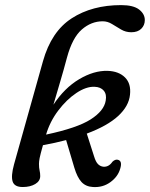

<svg xmlns="http://www.w3.org/2000/svg" viewBox="-20 -742 602 771"><path d="M462.5 -64Q453.5 -32.5 423.2 -10.5Q393 11.5 353.5 9Q324.5 7.5 307.2 -11.2Q290 -30 278.5 -68.5L245.5 -179.5Q202.5 -168 152.5 -159Q142 -121.5 139.2 -107.5Q136.5 -93.5 136.5 -84Q136.5 -68 139 -57.5Q141.5 -47 141.5 -35Q141.5 -15 121.5 -3Q101.5 9 71 9Q38 9 30.8 -13Q23.5 -35 36.5 -82.5L152.5 -496Q186 -615.5 268 -668.5Q350 -721.5 466.5 -721.5Q515.5 -721.5 538.5 -703.8Q561.5 -686 561.5 -661.5Q561.5 -640.5 547.2 -626.5Q533 -612.5 507 -612.5Q485 -612.5 466.2 -623.5Q447.5 -634.5 429.8 -645.5Q412 -656.5 392.5 -656.5Q346.5 -656.5 308.5 -623.5Q270.5 -590.5 249 -511Q236 -462 221.5 -413.2Q207 -364.5 194.5 -321.5Q239 -389 298 -424Q357 -459 412 -457.5Q457 -456 482 -431Q507 -406 502 -361.5Q497.5 -316 454.5 -276.2Q411.5 -236.5 328.5 -205.5L357.5 -115Q364.5 -91.5 374 -82.5Q383.5 -73.5 395.5 -72.5Q417 -71 431.5 -92.5Q442.5 -103 453 -100.5Q472.5 -96 462.5 -64ZM360 -393.5Q326.5 -395 287 -368.8Q247.5 -342.5 214 -298.2Q180.5 -254 165 -201.5Q290 -228 344 -262.5Q398 -297 404.5 -338Q409 -363 396.8 -377.8Q384.5 -392.5 360 -393.5Z"/></svg>

Font: Fraunces 72pt SuperSoft
Style: Italic
Weight: 400
Italic angle: -16°
Version: Version 1.000;[b76b70a41]